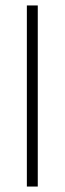

<svg xmlns="http://www.w3.org/2000/svg" viewBox="-20 -684 237 704"><path d="M118.5 0H78.5V-664H118.5Z"/></svg>

Font: Anek Kannada ExtraLight
Style: Regular
Weight: 250
Version: Version 1.003